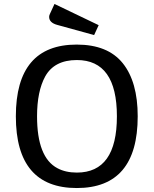

<svg xmlns="http://www.w3.org/2000/svg" viewBox="-20 -937 775 969"><path d="M675 -350Q675 12 367.5 12Q60 12 60 -350Q60 -712 367 -712Q524 -712 599.5 -618Q675 -524 675 -350ZM368 -66Q570 -66 570 -350Q570 -634 368 -634Q254 -634 208 -551Q167 -476 167 -350Q167 -142 270 -88Q311 -66 368 -66ZM228 -852Q228 -859 232 -867L255 -917L478 -810L455 -760L270 -811Q228 -822 228 -852Z"/></svg>

Font: Voces
Style: Regular
Weight: 400
Designer: Ana Paula Megda, Pablo Ugerman
Foundry: Ana Paula Megda, Pablo Ugerman
Version: Version 1.003